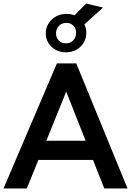

<svg xmlns="http://www.w3.org/2000/svg" viewBox="-30 -1070 744 1090"><path d="M-10 0 293 -710H403L694 0H562L498 -162H188L122 0ZM233 -271H456L346 -550ZM344 -773Q296 -773 263 -804Q230 -835 230 -881Q230 -927 264 -959Q298 -991 348 -991Q372 -991 393 -983L459 -1050L555 -1027L449 -932Q460 -910 460 -885Q460 -837 427 -805Q394 -773 344 -773ZM345 -824Q370 -824 386 -841Q402 -858 402 -885Q402 -909 386.5 -924.5Q371 -940 347 -940Q321 -940 304.5 -923Q288 -906 288 -881Q288 -856 304 -840Q320 -824 345 -824Z"/></svg>

Font: Livvic SemiBold
Style: Regular
Weight: 600
Designer: Jacques Le Bailly, Baron von Fonthausen
Version: Version 1.001; ttfautohint (v1.8.2)